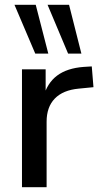

<svg xmlns="http://www.w3.org/2000/svg" viewBox="-20 -775 413 795"><path d="M71 0V-488H169V-371H159Q175 -431 216.5 -462Q258 -493 327 -498L360 -500L367 -414L306 -408Q241 -402 207 -367Q173 -332 173 -271V0ZM262 -553 177 -755H266L317 -553ZM126 -553 40 -755H128L180 -553Z"/></svg>

Font: Nunito Sans 12pt SemiBold
Style: Regular
Weight: 600
Designer: Vernon Adams
Foundry: Vernon Adams
Version: Version 3.101;gftools[0.9.27]